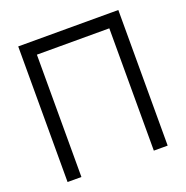

<svg xmlns="http://www.w3.org/2000/svg" viewBox="-128 -839 929 958"><g transform="rotate(-20 336.0 -360.0)"><path d="M143.5 0V-649.5H528V0H601.5V-720H70V0Z"/></g></svg>

Font: Vela Sans
Style: Regular
Weight: 400
Designer: Principal design: Mikhail Sharanda - project Manrope.
Design modification: Ravid Balaliev
Foundry: Mikhail Sharanda
Version: Version 1.001